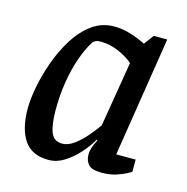

<svg xmlns="http://www.w3.org/2000/svg" viewBox="-84 -597 670 688"><g transform="rotate(15 251.0 -253.5)"><path d="M154 10Q92 10 63.5 -32Q35 -74 35 -150Q35 -182 43.5 -228Q52 -274 69.5 -323.5Q87 -373 113.5 -416Q140 -459 176.5 -486Q213 -513 259 -513Q284 -513 308 -507Q332 -501 350.5 -493Q369 -485 377 -481L404 -517H454L384 -72H456V-27Q454 -25 439 -17Q424 -9 401.5 -2Q379 5 350 5Q313 5 300.5 -9.5Q288 -24 288 -46Q288 -59 292.5 -72.5Q297 -86 306 -103L303 -105Q287 -77 263 -50.5Q239 -24 211.5 -7Q184 10 154 10ZM186 -59Q208 -59 230.5 -75.5Q253 -92 273 -115.5Q293 -139 307 -159L347 -401Q325 -420 292.5 -434Q260 -448 226 -448Q214 -448 208 -445Q202 -442 198 -438Q179 -409 164 -366.5Q149 -324 141 -274Q133 -224 133 -171Q133 -117 144 -88Q155 -59 186 -59Z"/></g></svg>

Font: Faustina Medium
Style: Italic
Weight: 500
Italic angle: -8°
Designer: Alfonso Garcia
Foundry: http://www.omnibus-type.com
Version: Version 1.200